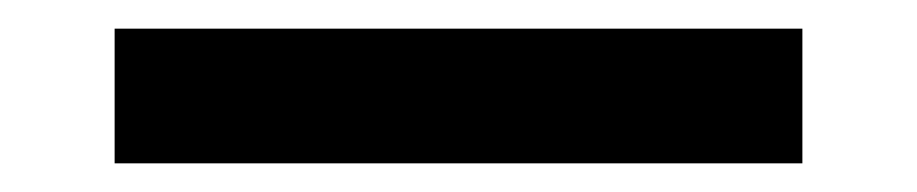

<svg xmlns="http://www.w3.org/2000/svg" viewBox="-20 5 640 134"><path d="M60 119V25H540V119Z"/></svg>

Font: Tiny SemiBold
Style: Regular
Weight: 600
Designer: Philipp Nurullin, Konstantin Bulenkov
Foundry: JetBrains
Version: Version 2.251; ttfautohint (v1.8.4.7-5d5b)